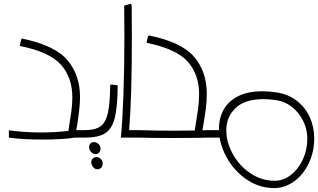

<svg xmlns="http://www.w3.org/2000/svg" viewBox="-20 -698 1614 974"><path d="M412 -38V0H360Q299 10 197 10Q95 10 25 0V-37Q105 -26 186 -26Q259 -26 327 -34Q337 -96 342 -133Q347 -170 347 -204Q347 -305 289 -370Q231 -435 80 -465L89 -503Q257 -469 321.5 -393.5Q386 -318 386 -205Q386 -146 367 -38Z M545 -269 572 -266Q574 -266 575.5 -264.5Q577 -263 577 -261Q576 -154 562 -99Q548 -44 513.5 -22Q479 0 412 0V-38Q463 -38 489.5 -57Q516 -76 527 -123.5Q538 -171 539 -264Q539 -269 545 -269ZM490 55Q490 50 486 40Q482 33 474 28Q466 23 458 23Q445 23 438.5 30Q432 37 432 48Q432 58 436 65Q441 73 448.5 78.5Q456 84 464 84Q471 84 475 82Q490 73 490 55ZM501 132Q501 118 491.5 108.5Q482 99 469 99Q463 99 457 102Q443 109 443 125Q443 134 447 141Q451 150 458.5 155.5Q466 161 475 161Q480 161 486 158Q501 151 501 132Z M683 -38V0H593Q601 -76 606 -214Q611 -352 611 -513Q611 -614 610 -666Q610 -669 614 -671L641 -678H642Q644 -678 646 -675.5Q648 -673 648 -669Q649 -616 649 -511Q649 -203 635 -38Z M1085 -38V0H1038Q979 2 852 2Q731 2 683 0V-38Q763 -35 863 -35Q934 -35 968 -36Q979 -104 984.5 -143Q990 -182 990 -220Q990 -320 933 -384.5Q876 -449 728 -480Q723 -482 724 -486L731 -514Q734 -519 737 -518Q902 -484 965.5 -409Q1029 -334 1029 -222Q1029 -183 1023.5 -141.5Q1018 -100 1007 -37L1032 -38Z M1574 4Q1574 72 1546.5 130Q1519 188 1472 222Q1425 256 1371 256Q1301 256 1241.5 219Q1182 182 1143.5 123Q1105 64 1094 0H1085V-38H1091Q1089 -92 1112 -137Q1135 -182 1185 -208.5Q1235 -235 1312 -235Q1345 -235 1384 -229Q1443 -220 1486 -186.5Q1529 -153 1551.5 -103.5Q1574 -54 1574 4ZM1381 -190Q1343 -195 1317 -195Q1222 -195 1175 -150Q1128 -105 1128 -36Q1128 23 1160.5 82.5Q1193 142 1249.5 180.5Q1306 219 1374 219Q1417 219 1455 190Q1493 161 1516 111.5Q1539 62 1539 5Q1539 -42 1518 -84.5Q1497 -127 1461 -155.5Q1425 -184 1381 -190Z"/></svg>

Font: Vibes
Style: Regular
Weight: 400
Designer: AbdElmomen Kadhim
Version: Version 1.100